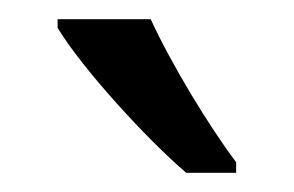

<svg xmlns="http://www.w3.org/2000/svg" viewBox="-20 -879 306 200"><path d="M137 -859H40V-850C66 -807 134 -733 174 -699H226V-710C198 -747 158 -813 137 -859Z"/></svg>

Font: Noto Sans Kannada UI ExtraCondensed
Style: Regular
Weight: 400
Width: 2
Designer: Jelle Bosma - Monotype Design Team
Foundry: Monotype Imaging Inc.
Version: Version 2.005